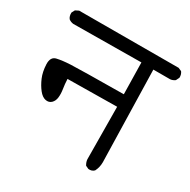

<svg xmlns="http://www.w3.org/2000/svg" viewBox="-129 -676 786 794"><g transform="rotate(30 264.0 -278.5)"><path d="M390.6 -3.9 376 -10.7Q368.2 -23.4 367.2 -36.1L365.2 -286.1L129.9 -283.2Q130.9 -258.8 134.3 -237.8Q137.7 -216.8 135.7 -198.7Q133.8 -180.7 122.6 -169.9Q111.3 -159.2 94.7 -162.6Q78.1 -166 63 -185.1Q47.9 -204.1 36.6 -230.5Q25.4 -256.8 23.9 -292Q22.5 -327.1 47.9 -333Q73.2 -338.9 111.8 -340.8Q150.4 -342.8 363.3 -344.7L360.4 -495.1L36.1 -492.2Q23.4 -494.1 14.6 -501Q5.9 -511.7 6.8 -529.3L14.6 -543.9L30.3 -551.8L504.9 -552.7L520.5 -545.9Q529.3 -534.2 528.3 -518.6L520.5 -502.9Q509.8 -495.1 498 -494.1H418L428.7 -57.6Q428.7 -33.2 418 -12.7Q407.2 -2 390.6 -3.9Z"/></g></svg>

Font: NaikaiFont
Style: Regular
Weight: 400
Version: Version 1.67